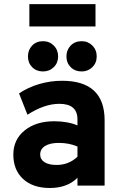

<svg xmlns="http://www.w3.org/2000/svg" viewBox="-20 -926 608 958"><path d="M228.5 12Q144 12 95.2 -33Q46.5 -78 46.5 -154.5Q46.5 -229.5 103 -275.2Q159.5 -321 251 -321Q283.5 -321 314.2 -315.5Q345 -310 366.5 -300V-330.5Q366.5 -408 276 -408Q201.5 -408 117 -353.5L75 -460Q120.5 -490.5 176.2 -506.8Q232 -523 289.5 -523Q502 -523 502 -325.5V0H366.5V-39Q316 12 228.5 12ZM262.5 -103Q323 -103 366.5 -144V-195Q324 -213 273.5 -213Q230 -213 205.2 -197.8Q180.5 -182.5 180.5 -155Q180.5 -130.5 202 -116.8Q223.5 -103 262.5 -103ZM387.5 -569.5Q354 -569.5 332.8 -590.8Q311.5 -612 311.5 -644.5Q311.5 -677 332.8 -698.8Q354 -720.5 387.5 -720.5Q419 -720.5 440.8 -698.8Q462.5 -677 462.5 -644.5Q462.5 -612 440.8 -590.8Q419 -569.5 387.5 -569.5ZM194.5 -569.5Q161.5 -569.5 140.5 -590.8Q119.5 -612 119.5 -644.5Q119.5 -677 140.5 -698.8Q161.5 -720.5 194.5 -720.5Q226.5 -720.5 248.2 -698.8Q270 -677 270 -644.5Q270 -612 248.2 -590.8Q226.5 -569.5 194.5 -569.5ZM126.5 -794V-905.5H456.5V-794Z"/></svg>

Font: Overpass ExtraBold
Style: Regular
Weight: 800
Designer: Delve Withrington, Dave Bailey, Thomas Jockin
Foundry: Delve Fonts LLC
Version: Version 4.000; ttfautohint (v1.8.3)